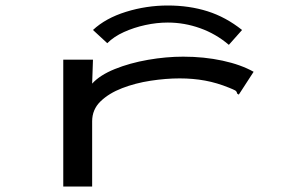

<svg xmlns="http://www.w3.org/2000/svg" viewBox="-20 -677 1040 698"><path d="M210 -460H318L315 -373Q343 -404 397.5 -426Q452 -448 518 -459.5Q584 -471 646 -471Q722 -471 789 -456.5Q856 -442 902 -416L854 -342L848 -333L842 -337Q841 -345 834.5 -348.5Q828 -352 813 -358Q769 -376 725.5 -384Q682 -392 633 -392Q583 -392 527.5 -383.5Q472 -375 424 -356.5Q376 -338 345.5 -308.5Q315 -279 315 -236V1H210ZM370 -520 318 -568Q364 -611 438 -634Q512 -657 590 -657Q668 -657 734.5 -636Q801 -615 860 -568L812 -514Q765 -554 707.5 -574.5Q650 -595 590 -595Q550 -595 508.5 -586Q467 -577 430.5 -560.5Q394 -544 370 -520Z"/></svg>

Font: Inconsolata UltraExpanded Medium
Style: Regular
Weight: 500
Width: 9
Monospace: yes
Designer: Raph Levien, Cyreal, Brenton Simpson
Foundry: Raph Levien, Cyreal, Google
Version: Version 3.001; ttfautohint (v1.8.2.53-6de2)